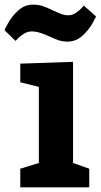

<svg xmlns="http://www.w3.org/2000/svg" viewBox="-52 -806 433 826"><path d="M89.8 -786.1Q112.8 -786.1 131.3 -780Q149.9 -773.9 175.8 -761.2Q196.8 -751.5 211.9 -745.8Q227.1 -740.2 242.2 -740.2Q258.3 -740.2 272.7 -749.5Q287.1 -758.8 296.6 -768.8Q306.2 -778.8 308.1 -782.2L360.8 -735.8Q360.8 -731.9 344.5 -703.4Q328.1 -674.8 301 -650.9Q273.9 -627 238.8 -627Q217.8 -627 199.5 -633.1Q181.2 -639.2 159.2 -649.9Q155.3 -651.9 140.1 -658Q125 -664.1 111.1 -667.5Q97.2 -670.9 85 -670.9Q67.9 -670.9 52.5 -661.9Q37.1 -652.8 27.1 -642.8Q17.1 -632.8 15.1 -629.9L-32.2 -675.8Q-32.2 -680.2 -16.1 -708.5Q0 -736.8 27.1 -761.5Q54.2 -786.1 89.8 -786.1ZM332 -80.1V0H35.2V-80.1L115.2 -105V-432.1L35.2 -452.1V-532.2L262.2 -540V-105Z"/></svg>

Font: Kadwa
Style: Regular
Weight: 400
Designer: Sol Matas
Foundry: Sol Matas
Version: Version 1.000;PS 001.000;hotconv 1.0.70;makeotf.lib2.5.58329